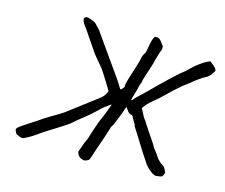

<svg xmlns="http://www.w3.org/2000/svg" viewBox="-99 -806 1139 971"><g transform="rotate(15 470.0 -320.5)"><path d="M378 -11 387 -35Q394 -57 399 -66Q406 -79 410.5 -96Q415 -113 417 -118Q436 -177 451 -208Q456 -218 466 -246Q468 -252 471 -260Q474 -268 478 -278Q439 -254 423 -236Q392 -205 358 -179Q333 -160 306 -136Q305 -133 263 -106Q221 -79 196 -64Q170 -48 159 -39Q129 -17 104 -5Q91 3 82 3Q76 3 67 -1.5Q58 -6 50 -9Q50 -12 45.5 -19Q41 -26 41 -31Q41 -36 48 -42Q54 -49 110 -85Q121 -92 135 -101Q149 -110 161 -119L195 -140Q202 -144 233 -162.5Q264 -181 272 -189Q273 -190 293 -205L409 -293Q434 -310 444 -339Q439 -349 415 -387.5Q391 -426 381 -440Q326 -506 329 -503Q327 -506 291.5 -557.5Q256 -609 254 -613Q242 -628 235.5 -638.5Q229 -649 228 -662Q234 -672 246 -672Q251 -672 255 -670Q261 -667 275.5 -662Q290 -657 297 -647Q303 -640 311.5 -632Q320 -624 329 -609L459 -425Q464 -419 478 -397.5Q492 -376 495 -370Q497 -364 501 -364Q505 -364 510 -371Q515 -378 517 -380Q516 -393 524 -421L530 -440Q554 -512 560 -541Q563 -559 572 -570Q576 -577 578 -588Q580 -599 581 -605Q582 -609 585.5 -628.5Q589 -648 599 -665Q602 -666 608 -666Q618 -666 625.5 -660Q633 -654 639 -645Q645 -636 650 -631L651 -620Q651 -607 645 -599L631 -552Q629 -541 621.5 -516Q614 -491 606 -469Q604 -463 602 -456.5Q600 -450 598 -443Q595 -422 588 -409Q584 -387 574 -356L566 -327Q566 -326 566.5 -325Q567 -324 567 -324Q571 -324 584 -341L624 -379Q756 -511 794 -538Q859 -603 903 -618Q909 -613 917.5 -606.5Q926 -600 932 -593.5Q938 -587 940 -578Q925 -550 908 -539Q882 -526 854 -504Q826 -482 819 -476Q800 -464 760.5 -427.5Q721 -391 701 -371Q695 -365 672 -346.5Q649 -328 629 -300Q631 -297 639 -281Q651 -255 661 -245Q669 -231 692.5 -196Q716 -161 733 -136Q740 -120 755 -103Q769 -85 774 -75Q779 -71 787.5 -61.5Q796 -52 805 -48Q812 -45 816.5 -37.5Q821 -30 828 -13Q822 4 816 7.5Q810 11 784 13Q768 9 749 -7.5Q730 -24 719 -43Q693 -80 655 -143L619 -200Q617 -210 608.5 -222.5Q600 -235 598 -241Q596 -247 593 -250Q590 -253 584 -254Q577 -255 572 -260Q567 -265 562 -272.5Q557 -280 552 -286Q543 -255 526 -215L513 -183Q512 -180 506.5 -172.5Q501 -165 501 -159Q501 -157 482 -100Q457 -30 449 -3Q448 1 445.5 8Q443 15 441 18.5Q439 22 435 24Q425 31 415 31Q411 31 405 29Q390 25 381.5 11Q373 -3 378 -11Z"/></g></svg>

Font: Caveat
Style: Regular
Weight: 400
Designer: Pablo Impallari
Foundry: Pablo Impallari
Version: Version 1.500; ttfautohint (v1.6)